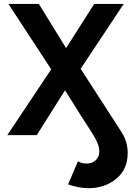

<svg xmlns="http://www.w3.org/2000/svg" viewBox="-20 -696 678 989"><path d="M314.9 -231 169.4 0H17.6L243.7 -338.9L23.4 -675.8H180.2L320.3 -448.2L465.3 -675.8H617.2L395.5 -341.8L606.4 -15.1Q637.7 33.2 637.7 92.8Q637.7 176.8 578.6 225.1Q519.5 273.4 435.5 273.4Q387.2 273.4 330.6 253.9L381.8 134.3Q398.9 146.5 428.2 146.5Q455.1 146.5 473.4 128.9Q491.7 111.3 491.7 83Q491.7 46.4 452.6 -13.7Q411.1 -76.7 314.9 -231Z"/></svg>

Font: Cadman
Style: Bold
Weight: 700
Designer: Paul James MIller
Foundry: High-Logic / Made with FontCreator
Version: Version 2.114;March 28, 2021;FontCreator 13.0.0.2683 64-bit